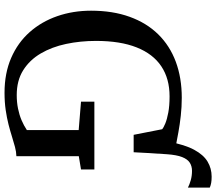

<svg xmlns="http://www.w3.org/2000/svg" viewBox="-72 -848 931 826"><g transform="rotate(90 393.0 -434.5)"><path d="M634 -544.5 599.5 -580 589.5 -696.5Q602 -764.5 623.8 -804.8Q645.5 -845 674.8 -862.5Q704 -880 739.5 -880Q755.5 -880 766.5 -878Q777.5 -876 786.5 -872V-778Q773 -785 754.5 -790.2Q736 -795.5 714.5 -795.5Q694.5 -795.5 679.5 -786Q664.5 -776.5 655.2 -753Q646 -729.5 643 -687.5ZM378.5 11Q294.5 11 228.8 -17.5Q163 -46 117.8 -97Q72.5 -148 49 -215.8Q25.5 -283.5 25.5 -361.5Q25.5 -454.5 51.8 -527.2Q78 -600 127 -650Q176 -700 245.2 -725.8Q314.5 -751.5 400 -751.5Q440 -751.5 477.8 -747.2Q515.5 -743 548.2 -737Q581 -731 605.8 -726.2Q630.5 -721.5 644 -720.5L634.5 -544.5H559.5L535.5 -667Q529 -673 511 -680.5Q493 -688 463.8 -693.5Q434.5 -699 394 -699Q318 -699 264.8 -663.5Q211.5 -628 183.5 -557.5Q155.5 -487 155.5 -382.5Q155.5 -315 168.5 -253.8Q181.5 -192.5 209.5 -144.8Q237.5 -97 281.8 -69.2Q326 -41.5 388.5 -41.5Q419.5 -41.5 446.5 -47Q473.5 -52.5 496.5 -62.2Q519.5 -72 539 -85V-308L417 -318V-375.5H708.5V-318L651.5 -308.5V-40Q632.5 -39.5 611.8 -34Q591 -28.5 567.2 -21Q543.5 -13.5 515.2 -6.2Q487 1 453 6Q419 11 378.5 11Z"/></g></svg>

Font: Merriweather 28pt Medium
Style: Regular
Weight: 500
Version: Version 2.100